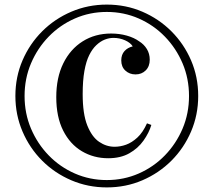

<svg xmlns="http://www.w3.org/2000/svg" viewBox="-20 -802 930 836"><path d="M445 -782Q528 -782 600 -751Q672 -720 726.5 -665.5Q781 -611 812 -539Q843 -467 843 -384Q843 -302 812 -229.5Q781 -157 726.5 -102.5Q672 -48 600 -17Q528 14 445 14Q363 14 290.5 -17Q218 -48 163.5 -102.5Q109 -157 78 -229.5Q47 -302 47 -384Q47 -467 78 -539Q109 -611 163.5 -665.5Q218 -720 290.5 -751Q363 -782 445 -782ZM464 -656Q500 -656 532 -647Q564 -638 586 -622Q607 -609 619.5 -588.5Q632 -568 632 -542Q632 -513 614.5 -495.5Q597 -478 570 -478Q544 -478 526 -494.5Q508 -511 508 -539Q508 -564 522 -579.5Q536 -595 558 -600Q548 -616 524.5 -626.5Q501 -637 474 -637Q455 -637 436 -629.5Q417 -622 399 -605Q382 -589 368.5 -562Q355 -535 347.5 -493Q340 -451 340 -392Q340 -306 360 -256Q380 -206 411.5 -184.5Q443 -163 479 -163Q504 -163 529 -172Q554 -181 578 -203Q602 -225 620 -265L639 -258Q629 -224 605 -190Q581 -156 543 -134.5Q505 -113 451 -113Q388 -113 336.5 -143.5Q285 -174 255 -233.5Q225 -293 225 -379Q225 -464 255.5 -526Q286 -588 340 -622Q394 -656 464 -656ZM445 -750Q371 -750 306 -721.5Q241 -693 192 -642.5Q143 -592 115 -526Q87 -460 87 -384Q87 -308 115 -242Q143 -176 192 -125.5Q241 -75 306 -46.5Q371 -18 445 -18Q519 -18 584 -46.5Q649 -75 698 -125.5Q747 -176 775 -242Q803 -308 803 -384Q803 -460 775 -526Q747 -592 698 -642.5Q649 -693 584 -721.5Q519 -750 445 -750Z"/></svg>

Font: Playfair Display Medium
Style: Regular
Weight: 500
Designer: Claus Eggers Sørensen
Foundry: Claus Eggers Sørensen
Version: Version 1.203